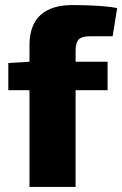

<svg xmlns="http://www.w3.org/2000/svg" viewBox="-20 -742 485 762"><path d="M272 -722Q291 -722 322.5 -721Q354 -720 387.5 -717.5Q421 -715 445 -710L427 -598H337Q304 -598 292 -585Q280 -572 280 -539V0H97V-564Q97 -611 114 -646.5Q131 -682 169.5 -702Q208 -722 272 -722ZM407 -497V-384H13V-492L99 -497Z"/></svg>

Font: Exo 2 ExtraBold
Style: Regular
Weight: 800
Designer: Natanael Gama
Foundry: Natanael Gama
Version: Version 2.010